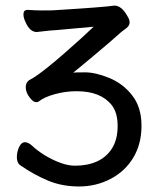

<svg xmlns="http://www.w3.org/2000/svg" viewBox="-20 -507 580 695"><path d="M54.2 91.8Q41 83 41 62Q41 43 49.1 25.4Q57.1 7.8 70.8 7.8Q83 7.8 98.4 22.5Q113.8 37.1 142.1 55.2Q206.1 92.8 251 92.8Q296.9 92.8 331.1 77.4Q365.2 62 385.5 30Q405.8 -2 405.8 -50.8Q405.8 -99.1 384.8 -126Q345.2 -176.8 257.8 -176.8Q216.8 -176.8 179 -166.3Q141.1 -155.8 122.1 -141.1Q118.2 -137.2 109.9 -137.2Q100.1 -137.2 86.7 -155Q73.2 -172.9 73.2 -190.9Q73.2 -210.9 89.8 -219.2Q134.8 -242.2 273.9 -368.2L318.8 -410.2L182.1 -397.9Q164.1 -397 147.5 -395Q130.9 -393.1 112.8 -391.1Q87.9 -391.1 71.8 -428.2Q64.9 -442.9 64.9 -455.1Q64.9 -471.2 80.1 -471.2Q109.9 -469.2 131.8 -469.2Q172.9 -469.2 180.2 -470.2Q356.9 -481 394 -486.8Q419.9 -486.8 440.9 -449.2Q449.2 -436 449.2 -425.8Q449.2 -414.1 437 -404.8L418.9 -391.1Q389.2 -363.8 317.6 -304Q246.1 -244.1 245.1 -244.1Q250 -245.1 288.1 -245.1Q326.2 -245.1 376 -224.6Q425.8 -204.1 459 -161.1Q492.2 -118.2 492.2 -52Q492.2 14.2 462.6 63.5Q433.1 112.8 380.6 140.4Q328.1 168 266.1 168Q204.1 168 153.1 146.5Q102.1 125 54.2 91.8Z"/></svg>

Font: LXGW WenKai Screen
Style: Regular
Weight: 400
Designer: LXGW / Fontworks Inc.
Foundry: LXGW / Fontworks Inc.
Version: Version 1.510;January 18,2025